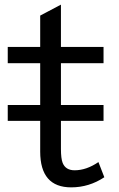

<svg xmlns="http://www.w3.org/2000/svg" viewBox="-20 -766 510 823"><path d="M285.2 37.1Q152.3 37.1 152.3 -116.2V-248H13.2V-315.9H152.3V-495.1H13.2V-564.9H152.3V-699.2L241.2 -746.1V-564.9H423.8V-495.1H241.2V-315.9H423.8V-248H241.2V-127.9Q241.2 -86.4 248.5 -67.9Q261.2 -36.1 299.8 -36.1Q350.6 -36.1 401.9 -71.3L427.2 -6.3Q361.8 37.1 285.2 37.1Z"/></svg>

Font: BIZ UDPGothic
Style: Regular
Weight: 400
Designer: TypeBank Co., Ltd.
Foundry: Morisawa Inc.
Version: Version 1.051